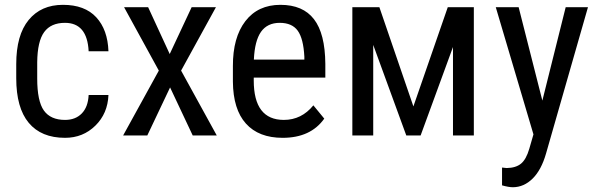

<svg xmlns="http://www.w3.org/2000/svg" viewBox="-20 -558 2462 791"><path d="M247.6 -463.9Q189.9 -463.9 162.1 -426Q134.3 -388.2 133.3 -301.8V-234.4Q133.3 -141.1 160.9 -102.5Q188.5 -64 248 -64Q291 -64 316.9 -90.6Q342.8 -117.2 345.2 -166.5H426.8Q423.8 -90.3 372.8 -40.3Q321.8 9.8 248 9.8Q149.9 9.8 98.4 -52Q46.9 -113.8 46.9 -235.8V-293.9Q46.9 -413.6 98.1 -475.8Q149.4 -538.1 239.3 -538.1Q329.1 -538.1 376.5 -486.8Q423.8 -435.5 426.8 -346.7H345.2Q339.4 -463.9 247.6 -463.9Z M679.2 -335.4 769.5 -528.3H869.6L726.1 -267.1L873 0H773.9L680.7 -197.8L586.9 0H487.3L634.3 -267.1L491.2 -528.3H590.3Z M1055.2 -426.8Q1029.3 -389.6 1025.9 -312.5H1233.9V-324.2Q1230 -399.4 1206.5 -431.6Q1183.1 -463.9 1132.3 -463.9Q1081.5 -463.9 1055.2 -426.8ZM1149.4 -64Q1222.2 -64 1271 -124L1315.9 -69.3Q1259.8 9.8 1144.5 9.8Q1045.9 9.8 993.2 -48.8Q940.4 -107.4 939.5 -221.7V-285.6Q939 -403.3 990.7 -470.7Q1042.5 -538.1 1135.3 -538.1Q1228 -538.1 1273.4 -479Q1319.3 -419.9 1320.3 -294.9V-238.3H1025.4V-226.1Q1025.4 -64 1149.4 -64Z M1932.1 -528.3V0H1846.2V-364.3L1712.9 0H1653.8L1517.6 -373V0H1431.6V-528.3H1543L1683.1 -119.6L1824.7 -528.3Z M2093.3 213.4Q2075.7 213.4 2048.3 205.6V132.3L2067.4 134.3Q2105 133.8 2126.5 116.2Q2147.9 98.6 2160.6 54.7L2177.7 -4.4L2022.5 -528.3H2116.7L2214.4 -143.6L2310.5 -528.3H2402.3L2229.5 74.7Q2210 142.6 2174.3 177.7Q2138.7 212.9 2093.3 213.4Z"/></svg>

Font: RobotoCondensed-Regular
Style: Regular
Weight: 400
Designer: Google
Version: Version 2.001201; 2014